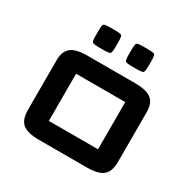

<svg xmlns="http://www.w3.org/2000/svg" viewBox="-155 -848 1008 1008"><g transform="rotate(30 349.0 -344.0)"><path d="M76 -102V-403Q76 -457.5 105.8 -481.2Q135.5 -505 204 -505H494Q563 -505 592.5 -481.2Q622 -457.5 622 -403V-102Q622 -44 593 -19.5Q564 5 494 5H204Q134.5 5 105.2 -19.5Q76 -44 76 -102ZM200 -107Q200 -107 200 -107Q200 -107 200 -107H498Q498 -107 498 -107Q498 -107 498 -107V-393Q498 -393 498 -393Q498 -393 498 -393H200Q200 -393 200 -393Q200 -393 200 -393ZM189 -618V-649Q189 -681.5 195 -687.2Q201 -693 234 -693H264Q297 -693 303 -687.2Q309 -681.5 309 -649V-618Q309 -585 303 -579Q297 -573 264 -573H234Q201 -573 195 -579Q189 -585 189 -618ZM389 -618V-649Q389 -681.5 395 -687.2Q401 -693 434 -693H464Q497 -693 503 -687.2Q509 -681.5 509 -649V-618Q509 -585 503 -579Q497 -573 464 -573H434Q401 -573 395 -579Q389 -585 389 -618ZM181.5 -17.5V-97.5H516.5V-17.5Z"/></g></svg>

Font: Science Gothic
Style: Regular
Weight: 400
Designer: Thomas Phinney, Vassil Kateliev, Brandon Buerkle
Foundry: Font Detective LLC
Version: Version 1.018